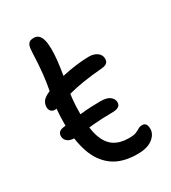

<svg xmlns="http://www.w3.org/2000/svg" viewBox="-177 -801 809 907"><g transform="rotate(-30 227.5 -347.5)"><path d="M304.2 13Q220.4 13 170 -24.2Q119.6 -61.4 97.3 -128.4Q75 -195.4 75 -284Q75 -337.4 80.7 -380.4Q86.4 -423.4 93.6 -461.9Q100.8 -500.4 104.8 -539.8Q109.6 -587.8 110.6 -617.6Q111.6 -647.4 114 -672.6Q115.6 -688 123.4 -698Q131.2 -708 152 -708Q183.4 -708 193.3 -670.1Q203.2 -632.2 195.2 -557.2Q190.4 -517 185 -485.8Q179.6 -454.6 174.8 -425.5Q170 -396.4 166.6 -363.9Q163.2 -331.4 163.2 -288.4Q163.2 -207.8 179.2 -160.6Q195.2 -113.4 226.9 -93Q258.6 -72.6 305 -72.6Q333.6 -72.6 346.5 -78.4Q359.4 -84.2 368 -89.6Q376.6 -95 390 -95Q414.8 -95 414.8 -60.4Q414.8 -31.4 386.2 -9.2Q357.6 13 304.2 13ZM85 -201Q59 -201 45.1 -212Q31.2 -223 31.2 -241.2Q31.2 -252.6 38.3 -261.2Q45.4 -269.8 64.8 -272.2Q118.4 -280.2 169.8 -285.7Q221.2 -291.2 275.4 -291.2Q310.2 -291.2 326.7 -278.3Q343.2 -265.4 343.2 -246.6Q343.2 -217.8 300.4 -217.2Q235.6 -216.6 193.6 -212.6Q151.6 -208.6 126.3 -204.8Q101 -201 85 -201ZM94.6 -368.4Q69 -359 55 -366.9Q41 -374.8 41 -393Q41 -413 53 -427.8Q65 -442.6 105.4 -458Q141.6 -472.2 182.9 -481.7Q224.2 -491.2 264 -496.1Q303.8 -501 333 -501Q351.2 -501 365.3 -495.2Q379.4 -489.4 387.5 -478.8Q395.6 -468.2 395.6 -454.4Q395.6 -439.6 387.1 -432Q378.6 -424.4 359.4 -422.4Q300.6 -417.6 255.8 -410.6Q211 -403.6 172.3 -393.2Q133.6 -382.8 94.6 -368.4Z"/></g></svg>

Font: Shantell Sans Light
Style: Regular
Weight: 300
Designer: Stephen Nixon, Anya Danilova, Shantell Martin
Foundry: Arrow Type
Version: Version 1.011;[c5ecc13dd]